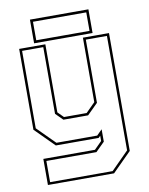

<svg xmlns="http://www.w3.org/2000/svg" viewBox="-95 -753 794 1022"><g transform="rotate(-10 301.5 -242.0)"><path d="M158 0 55 -103V-540H196.5V-172L227 -141.5H349.5L399.5 -191.5V-540H540.5V97L437.5 200H80V59H359L399.5 18.5V-10L389.5 0ZM94 187H432L527 91.5V-527H413V-185.5L355 -128H221.5L183 -166.5V-527H68.5V-108.5L163.5 -13.5H384L413 -42.5V24.5L364.5 72.5H94ZM138.5 -555.5V-683.5H454.5V-555.5ZM152.5 -569.5H440.5V-669.5H152.5Z"/></g></svg>

Font: Tourney Thin Thin
Style: Regular
Weight: 250
Version: Version 1.015